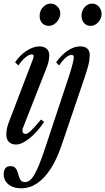

<svg xmlns="http://www.w3.org/2000/svg" viewBox="-32 -792 584 1066"><path d="M57 10.5Q33 10.5 18 -3.5Q3 -17.5 3 -45.5Q3 -58 5.8 -74.2Q8.5 -90.5 15.5 -109.5L150.5 -462.5Q153 -469 153.8 -473.2Q154.5 -477.5 154.5 -481Q154.5 -490 144 -490Q129.5 -490 109.5 -473.5Q89.5 -457 70.5 -428.5L51.5 -446Q80 -487.5 117 -511Q154 -534.5 187.5 -534.5Q211 -534.5 226.2 -522Q241.5 -509.5 241.5 -486Q241.5 -472 238.5 -455Q235.5 -438 228.5 -420.5L95 -80.5Q93.5 -77 93 -73.8Q92.5 -70.5 92.5 -67.5Q92.5 -48.5 109 -48.5Q120.5 -48.5 137.8 -64.2Q155 -80 195.5 -128L213 -115.5Q174 -57 131 -23.2Q88 10.5 57 10.5ZM240 -648.5Q216 -648.5 202 -663.8Q188 -679 188 -704.5Q188 -732 206.5 -752Q225 -772 248.5 -772Q270 -772 286.2 -756.5Q302.5 -741 302.5 -717.5Q302.5 -700 293.5 -684.2Q284.5 -668.5 270.2 -658.5Q256 -648.5 240 -648.5ZM85.5 253.5Q57.5 253.5 35.5 244Q13.5 234.5 1 216.8Q-11.5 199 -11.5 174.5Q-11.5 154 -2.2 142.2Q7 130.5 26.5 130.5Q44 130.5 52.5 139.5Q61 148.5 65.2 161.5Q69.5 174.5 73.2 187.8Q77 201 84.2 210Q91.5 219 106.5 219Q120.5 219 133.5 209Q146.5 199 159.5 176.5Q172.5 154 187.2 117.2Q202 80.5 219.5 27.5L311.5 -250Q338.5 -330 352.8 -374.8Q367 -419.5 372.2 -441.5Q377.5 -463.5 377.5 -474Q377.5 -487 365.5 -487Q350.5 -487 333 -472Q315.5 -457 296.5 -428.5L279.5 -446Q309 -487.5 344.2 -511Q379.5 -534.5 413.5 -534.5Q439.5 -534.5 452.8 -522.2Q466 -510 466 -487Q466 -474.5 464.5 -460.8Q463 -447 457.2 -425Q451.5 -403 439 -365.5L311.5 10Q284 92 248.8 146Q213.5 200 172.5 226.8Q131.5 253.5 85.5 253.5ZM470.5 -648.5Q447.5 -648.5 434 -664.8Q420.5 -681 420.5 -704.5Q420.5 -732 437.8 -752Q455 -772 479.5 -772Q501.5 -772 516.8 -755Q532 -738 532 -714.5Q532 -697.5 523.5 -682.2Q515 -667 501 -657.8Q487 -648.5 470.5 -648.5Z"/></svg>

Font: Libre Caslon Condensed
Style: Italic
Weight: 400
Italic angle: -22.583°
Designer: Pablo Impallari, Rodrigo Fuenzalida, Katja Schimmel, Ertekin Erdin
Foundry: Pablo Impallari, Rodrigo Fuenzalida
Version: Version 2.000;gftools[0.9.33]